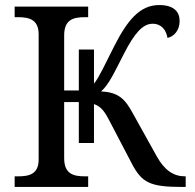

<svg xmlns="http://www.w3.org/2000/svg" viewBox="-20 -740 770 760"><path d="M38 0H329V-42H316C271 -42 234 -51 234 -114V-336H292V-174H352V-328C378 -319 392 -302 410 -268L501 -94C541 -17 573 0 701 0H715V-42H712C667 -42 631 -66 600 -122L506 -291C476 -346 451 -375 380 -378C411 -406 429 -446 471 -528C512 -608 545 -646 584 -646C620 -646 638 -620 643 -590C668 -595 691 -619 691 -657C691 -693 669 -720 610 -720C532 -720 483 -657 432 -557C395 -484 372 -433 352 -409V-544H292V-382H234V-600C234 -663 271 -672 316 -672H329V-714H38V-672H51C95 -672 133 -663 133 -604V-109C133 -50 95 -42 51 -42H38Z"/></svg>

Font: Noto Serif Thai
Style: Regular
Weight: 400
Designer: Monotype Design Team
Foundry: Monotype Imaging Inc.
Version: Version 1.901